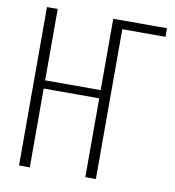

<svg xmlns="http://www.w3.org/2000/svg" viewBox="-88 -888 883 967"><g transform="rotate(10 353.5 -405.0)"><path d="M74 0V-810H129V-445H413V-810H467V0H413V-403H129V0ZM413 0V-810H688V-766H467V0Z"/></g></svg>

Font: Oswald ExtraLight
Style: Regular
Weight: 250
Designer: Vernon Adams
Foundry: Vernon Adams
Version: Version 4.103;gftools[0.9.33.dev8+g029e19f]